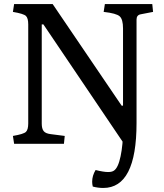

<svg xmlns="http://www.w3.org/2000/svg" viewBox="-20 -713 815 952"><path d="M639 -91 582 -189H590V-572Q590 -617 573.5 -632Q557 -647 494 -654L500 -693H735L739 -654L677 -642Q657 -638 657 -616V-169ZM595 0 127 -693H241L647 -95L645 -1ZM186 -693 196 -592H187V-100Q187 -75 196.5 -63Q206 -51 231 -48L301 -39L297 0H50L44 -39Q97 -48 108.5 -59Q120 -70 120 -101V-592Q120 -623 108.5 -634Q97 -645 44 -654L50 -693ZM590 -68V-623L657 -668V-103Q657 219 492 219Q466 219 440 212Q437 200 437 188Q437 158 454 130Q494 140 516 140Q535 140 545 133Q566 119 578 61.5Q590 4 590 -68Z"/></svg>

Font: Poly
Style: Regular
Weight: 400
Designer: Jos Nicols Silva Schwarzenberg
Foundry: Jose Nicolas Silva Schwarzenberg
Version: Version 1.001